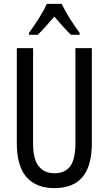

<svg xmlns="http://www.w3.org/2000/svg" viewBox="-20 -963 562 993"><path d="M455 -224Q455 -103 406 -46.5Q357 10 262 10Q167 10 117 -47Q67 -104 67 -223V-714H151V-222Q151 -140 180 -103.5Q209 -67 262 -67Q316 -67 343 -103Q370 -139 370 -223V-714H455ZM299 -943Q315 -909 341 -867.5Q367 -826 392 -793V-783H347Q326 -803 305 -827Q284 -851 261 -877Q238 -851 215.5 -825.5Q193 -800 175 -783H130V-793Q157 -830 182.5 -870.5Q208 -911 222 -943Z"/></svg>

Font: Noto Sans Oriya ExtCond
Style: Regular
Weight: 400
Width: 2
Designer: Amélie Bonet and Sol Matas
Foundry: Google LLC
Version: Version 2.006; ttfautohint (v1.8.4.7-5d5b)